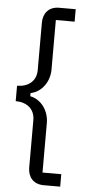

<svg xmlns="http://www.w3.org/2000/svg" viewBox="-60 -795 463 968"><g transform="rotate(5 171.5 -311.0)"><path d="M283 138V75H188V-175C188 -238 149 -292 93 -303V-319C149 -330 188 -384 188 -447V-697H283V-760H199C146 -760 119 -724 119 -678V-438C119 -381 78 -350 22 -350V-272C78 -272 119 -241 119 -184V56C119 102 146 138 199 138Z"/></g></svg>

Font: LVC Sans
Style: Regular
Weight: 400
Designer: Mike Abbink, Paul van der Laan, Pieter van Rosmalen
Foundry: Bold Monday
Version: Version 3.0